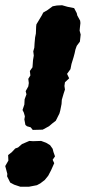

<svg xmlns="http://www.w3.org/2000/svg" viewBox="-33 -697 328 733"><path d="M92 -201 84 -211 70 -215 64 -220 60 -241 62 -253 58 -267 53 -277 60 -298 61 -318 68 -337 65 -349 75 -367 77 -380 75 -396 83 -409 81 -426 91 -440 92 -453 93 -467 96 -485 94 -501 98 -515 99 -532 101 -554 104 -569 105 -596 106 -604 127 -639 132 -649 149 -659 168 -673 184 -676 204 -677 225 -671 250 -666 260 -647 262 -638 273 -618 274 -609 272 -591 271 -580 275 -565 272 -538 260 -522 255 -508 252 -494 248 -479 240 -453 236 -433 223 -415 231 -398 215 -383 213 -369 215 -355 210 -340 203 -316 202 -300 197 -275 194 -264 180 -236 167 -226 154 -215 130 -202ZM45 16 21 8 6 0 -6 -24 -5 -33 -13 -63 -1 -84 -2 -105 12 -116 25 -130 36 -134 51 -147 79 -159 93 -158 124 -159 143 -152 158 -143 168 -129 171 -117 177 -100 168 -87 174 -74 162 -47 151 -26 138 -10 121 3 108 10 77 16Z"/></svg>

Font: Winky Rough
Style: Bold Italic
Weight: 700
Italic angle: -8.97852°
Designer: Simon Atzbach
Foundry: typofactur
Version: Version 1.206; ttfautohint (v1.8.4.7-5d5b)